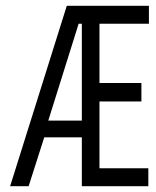

<svg xmlns="http://www.w3.org/2000/svg" viewBox="-20 -644 540 664"><path d="M211 -624H495V-562H324V-357H469V-293H324V-62H493V0H263V-169H133L79 0H15ZM263 -227V-562H252L147 -227Z"/></svg>

Font: Vazir Code FD
Style: Code-FD
Weight: 400
Foundry: DejaVu fonts team - Redesigned by Saber Rastikerdar
Version: Version 1.1.2